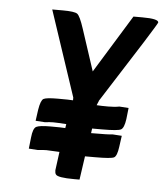

<svg xmlns="http://www.w3.org/2000/svg" viewBox="-44 -577 531 617"><g transform="rotate(5 221.5 -268.5)"><path d="M155 -23 163 -83Q131 -85 121 -85Q111 -85 93 -83L64 -85L68 -121Q71 -151 81.5 -156.5Q92 -162 127.5 -162Q163 -162 175 -161L177 -174Q145 -176 134.5 -176Q124 -176 108 -174L78 -176L83 -212Q88 -243 97 -248Q106 -253 143.5 -253Q181 -253 192 -252V-261L100 -537H134Q172 -537 181 -530.5Q190 -524 203 -484L247 -350L362 -537H385Q387 -537 391 -537Q443 -537 443 -525Q443 -520 275 -258Q274 -254 272.5 -251.5Q271 -249 269 -243Q284 -242 306 -242Q328 -242 342 -245L372 -243L368 -207Q364 -178 354 -172.5Q344 -167 293 -167H261L259 -152Q318 -152 328 -154L358 -152L353 -116Q349 -86 339.5 -81Q330 -76 279 -76H246L235 0H218Q164 0 158 -10Q155 -14 155 -23Z"/></g></svg>

Font: Economica
Style: Bold Italic
Weight: 700
Designer: Vicente Lamonaca
Foundry: Vicente Lamonaca
Version: Version 1.100